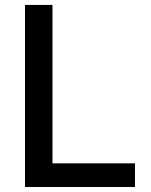

<svg xmlns="http://www.w3.org/2000/svg" viewBox="-20 -747 604 767"><path d="M79.9 0H519.2V-94.5H189.6V-727.3H79.9Z"/></svg>

Font: Margiela Sans Medium
Style: Regular
Weight: 500
Designer: Stefan Endress, Andreas Faust
Version: Version 1.100;FEAKit 1.0